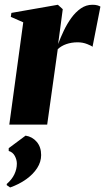

<svg xmlns="http://www.w3.org/2000/svg" viewBox="-20 -536 452 826"><path d="M20 0 80 -440 26.5 -463.5 29 -480.5 229 -515.5 250 -496.5 238 -406 230 -346.5Q240.5 -374.5 254.5 -404Q268.5 -433.5 286.8 -458.8Q305 -484 327.8 -499.8Q350.5 -515.5 377.5 -515.5Q391.5 -515.5 400 -512.8Q408.5 -510 412 -507.5L378 -334.5Q375 -338.5 355.5 -346.2Q336 -354 314 -354Q300.5 -354 288.2 -352Q276 -350 265.2 -346.2Q254.5 -342.5 245.2 -337Q236 -331.5 228.5 -324.5L183 0ZM23.5 270.5 9 260.5V255.5Q31 236.5 41.8 214Q52.5 191.5 52.5 168Q52.5 151.5 43.8 135Q35 118.5 17.5 113.5V101.5L90 47.5Q119 52 138 74.2Q157 96.5 157 131Q157 160.5 139.8 187.2Q122.5 214 92.2 235.5Q62 257 23.5 270.5Z"/></svg>

Font: Merriweather 144pt Black
Style: Italic
Weight: 900
Italic angle: -7.8°
Version: Version 2.101